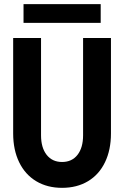

<svg xmlns="http://www.w3.org/2000/svg" viewBox="-20 -904 602 932"><path d="M94.2 -793V-883.8H468.8V-793ZM43.9 -719.7H179.2V-247.1Q179.2 -187 206.5 -152.3Q233.9 -117.7 281.2 -117.7Q329.1 -117.7 356.2 -152.3Q383.3 -187 383.3 -247.1V-719.7H518.6V-256.3Q518.6 -176.3 489.7 -116.5Q460.9 -56.6 407.2 -24.4Q353.5 7.8 281.2 7.8Q209.5 7.8 155.8 -24.4Q102.1 -56.6 73 -116.5Q43.9 -176.3 43.9 -256.3Z"/></svg>

Font: Reddit Mono
Style: Bold
Weight: 700
Designer: Stephen Hutchings
Foundry: Reddit
Version: Version 1.009